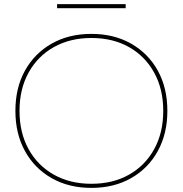

<svg xmlns="http://www.w3.org/2000/svg" viewBox="-20 -905 890 935"><path d="M425 10Q315 10 231.5 -37.5Q148 -85 101.5 -169.5Q55 -254 55 -365Q55 -477 101.5 -561Q148 -645 231.5 -692.5Q315 -740 425 -740Q535 -740 618.5 -692.5Q702 -645 748.5 -561Q795 -477 795 -365Q795 -254 748.5 -169.5Q702 -85 618.5 -37.5Q535 10 425 10ZM425 -10Q530 -10 608.5 -54.5Q687 -99 731 -179Q775 -259 775 -365Q775 -471 731 -551Q687 -631 608.5 -675.5Q530 -720 425 -720Q321 -720 242 -675.5Q163 -631 119 -551Q75 -471 75 -365Q75 -259 119 -179Q163 -99 242 -54.5Q321 -10 425 -10ZM258 -865V-885H592V-865Z"/></svg>

Font: M PLUS 2 Thin
Style: Regular
Weight: 100
Designer: Coji Morishita
Foundry: UNDERFOREST DESIGN
Version: Version 1.001